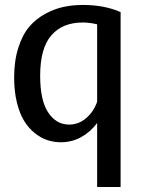

<svg xmlns="http://www.w3.org/2000/svg" viewBox="-20 -562 582 775"><path d="M37.1 -249Q37.1 -316.9 54 -369.4Q70.8 -421.9 97.7 -453.6Q124.5 -485.4 162.1 -505.9Q199.7 -526.4 236.8 -534.2Q273.9 -542 314.9 -542Q401.4 -542 466.8 -513.2V192.9H372.1V-65.4Q345.2 -29.3 307.6 -8.5Q270 12.2 226.1 12.2Q198.2 12.2 172.1 3.9Q146 -4.4 121.1 -24.2Q96.2 -43.9 77.9 -73.2Q59.6 -102.5 48.3 -147.7Q37.1 -192.9 37.1 -249ZM314 -471.2Q232.4 -471.2 187.3 -419.4Q142.1 -367.7 142.1 -255.9Q142.1 -156.7 174.6 -107.9Q207 -59.1 258.8 -59.1Q297.4 -59.1 327.6 -85Q357.9 -110.8 372.1 -151.4V-463.9Q341.3 -471.2 314 -471.2Z"/></svg>

Font: Aurulent Sans
Style: Regular
Weight: 400
Version: Version 2007.05.04